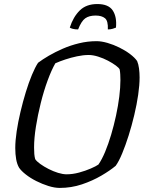

<svg xmlns="http://www.w3.org/2000/svg" viewBox="-20 -922 714 942"><path d="M273.1 0Q247.8 0 217.5 -9.5Q187.2 -19 158.2 -33.6Q129.2 -48.2 106.7 -65.9Q84.2 -83.5 73.7 -99.1Q63.7 -116 59.3 -140.7Q54.9 -165.4 54.9 -195.9Q54.9 -231.9 61.8 -277.8Q68.7 -323.7 80.5 -373.3Q92.2 -423 106.6 -470Q121 -517 136.6 -554.5Q152.2 -591.9 166.7 -614Q188.7 -630.6 219.8 -648.8Q250.9 -666.9 288.3 -683.2Q325.7 -699.5 367.9 -709.7Q410.1 -720 454 -720Q477.8 -720 507.6 -711.4Q537.4 -702.8 566.1 -688.5Q594.9 -674.3 618.1 -656.8Q641.2 -639.3 652.8 -622.5Q659.3 -607.3 662.1 -586Q664.9 -564.8 664.9 -542.1Q664.9 -505.1 658 -457.3Q651.1 -409.4 638.8 -357.8Q626.5 -306.1 611.2 -257.4Q595.8 -208.7 579.5 -169.4Q563.3 -130.1 547.6 -108.5Q520.6 -85.7 477.4 -60.4Q434.2 -35.1 382 -17.5Q329.7 0 273.1 0ZM306.6 -66.8Q336.7 -66.8 368.2 -75.4Q399.7 -84 425.6 -95.3Q451.4 -106.5 462.9 -114.7Q480.1 -139.5 495.8 -177.2Q511.5 -214.9 525.2 -260.8Q538.8 -306.7 549.2 -354.6Q559.5 -402.5 565.2 -447.7Q570.8 -492.9 570.8 -529.1Q570.8 -542.9 570 -556.6Q569.2 -570.3 567.2 -581Q564.5 -588.5 548.6 -600.3Q532.6 -612.2 509.9 -624.2Q487.2 -636.2 461.7 -644.2Q436.2 -652.2 415.2 -652.2Q388.1 -652.2 357.9 -645.7Q327.7 -639.3 300.1 -630.1Q272.5 -620.9 251.5 -611.5Q232.5 -578.4 213.6 -527Q194.7 -475.6 180 -416.5Q165.2 -357.4 156.2 -300.5Q147.2 -243.7 147.2 -198.5Q147.2 -180.5 148.3 -166.5Q149.5 -152.4 152.7 -141.2Q159.9 -130.2 177.6 -117.5Q195.4 -104.7 218.3 -93Q241.3 -81.3 264.7 -74Q288.2 -66.8 306.6 -66.8ZM363.2 -777.6Q347.9 -777.6 336.9 -780.6Q325.9 -783.6 322.4 -786.6Q339.1 -838.9 371.2 -870.6Q403.2 -902.2 457.5 -902.2Q512.4 -902.2 533.2 -870.6Q554 -838.9 549 -786.6Q544.5 -784.4 533.5 -781Q522.4 -777.6 509.1 -777.6Q511.1 -819.4 495.1 -832.5Q479.1 -845.7 449.2 -845.7Q417.3 -845.7 398.3 -832.2Q379.2 -818.6 363.2 -777.6Z"/></svg>

Font: Texturina Medium
Style: Italic
Weight: 500
Italic angle: -11°
Designer: Guillermo Torres Carreño
Foundry: Omnibus-Type
Version: Version 1.002